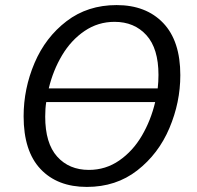

<svg xmlns="http://www.w3.org/2000/svg" viewBox="-20 -727 774 756"><path d="M690 -431Q690 -324 647 -222.5Q604 -121 520.5 -56Q437 9 322 9Q206 9 139.5 -61.5Q73 -132 73 -269Q73 -378 116 -479Q159 -580 242 -643.5Q325 -707 439 -707Q555 -707 622.5 -636.5Q690 -566 690 -431ZM172 -379H601Q604 -406 604 -432Q604 -536 556.5 -588.5Q509 -641 431 -641Q366 -641 313 -605Q260 -569 224.5 -509.5Q189 -450 172 -379ZM591 -325H162Q158 -300 158 -268Q158 -163 205 -110.5Q252 -58 330 -58Q396 -58 449.5 -95Q503 -132 538.5 -192.5Q574 -253 591 -325Z"/></svg>

Font: Bitter Pro
Style: Italic
Weight: 400
Italic angle: -9°
Designer: Sol Matas, and Bitter project Authors
Foundry: Sol Matas
Version: Version 1.010